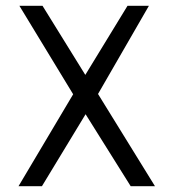

<svg xmlns="http://www.w3.org/2000/svg" viewBox="-20 -644 590 664"><path d="M44 0 233 -318 47 -624H127L275 -385L421 -624H495L319 -319L516 0H432L276 -249L125 0Z"/></svg>

Font: Inconsolata SemiExpanded
Style: Regular
Weight: 400
Width: 6
Monospace: yes
Designer: Raph Levien, Cyreal, Brenton Simpson
Foundry: Raph Levien, Cyreal, Google
Version: Version 3.000; ttfautohint (v1.8.2.53-6de2)